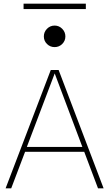

<svg xmlns="http://www.w3.org/2000/svg" viewBox="-20 -1034 600 1054"><path d="M451.2 -1013.7H109.4V-984.4H451.2ZM117.7 -200.7H442.4L518.1 0H548.8L301.8 -649.9H258.8L10.7 0H41.5ZM127.4 -227.5 280.3 -630.9 432.1 -227.5ZM220.7 -834Q220.7 -809.6 238 -792.5Q255.4 -775.4 279.8 -775.4Q304.2 -775.4 321.5 -792.5Q338.9 -809.6 338.9 -834Q338.9 -858.4 321.5 -876Q304.2 -893.6 279.8 -893.6Q255.4 -893.6 238 -876Q220.7 -858.4 220.7 -834Z"/></svg>

Font: Estedad-FD-VF Thin
Style: Regular
Weight: 100
Designer: Amin Abedi
Version: Version 5.0